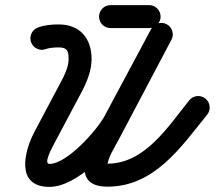

<svg xmlns="http://www.w3.org/2000/svg" viewBox="-20 -687 841 752"><path d="M160.8 -495.2C171.8 -499.6 195.3 -501.5 209.3 -501.3C209.3 -501.3 209.5 -501.3 209.6 -501.3C209.8 -501.3 209.9 -501.3 209.9 -501.3C243.1 -501.3 248.7 -487.8 248.7 -455.7C248.7 -425.7 233.5 -394.2 219.7 -368.2C185 -302.7 150.2 -237.1 115.4 -171.6C75 -95.3 38.9 45 174 45C281.2 45 421.4 -101.2 469.3 -190.8C530 -304.2 590.7 -417.7 651.4 -531.1C663.2 -553 654.9 -580.3 633 -592C611.1 -603.7 583.8 -595.5 572.1 -573.6C511.4 -460.1 450.7 -346.7 390 -233.3C359.6 -176.5 242.1 -45 174 -45C148.5 -45 183.7 -108.3 194.9 -129.4C229.7 -194.9 264.5 -260.5 299.3 -326C320.3 -365.7 338.7 -410.1 338.7 -455.7C338.7 -536.8 293.4 -591.3 209.9 -591.3C209.9 -591.3 210.1 -591.3 210.2 -591.3C210.3 -591.3 210.5 -591.3 210.5 -591.3C184.4 -591.7 151.8 -588.5 127.3 -578.7C104.2 -569.4 93.1 -543.2 102.3 -520.2C111.6 -497.1 137.8 -485.9 160.8 -495.2ZM572 -573.3C502.7 -442.2 433.5 -311.1 364.2 -180C326.7 -109 250.1 44.1 400.6 44.1C584.5 44.1 688 -109.9 791.2 -237.6C806.9 -256.9 803.9 -285.3 784.6 -300.9C765.2 -316.5 736.9 -313.5 721.3 -294.2C638.2 -191.5 548.1 -45.9 400.6 -45.9C383.9 -45.9 399.7 -34.4 399.8 -35.9C402.9 -70.6 427.5 -107.2 443.8 -138C513 -269.1 582.3 -400.2 651.5 -531.3C663.2 -553.3 654.8 -580.5 632.8 -592.1C610.8 -603.7 583.6 -595.3 572 -573.3ZM413 -577C463.3 -577 513.7 -577 564 -577C588.9 -577 609 -597.1 609 -622C609 -646.9 588.9 -667 564 -667C513.7 -667 463.3 -667 413 -667C388.1 -667 368 -646.9 368 -622C368 -597.1 388.1 -577 413 -577Z"/></svg>

Font: FRB American Cursive Guidelines Arrows Black
Style: Bold Italic
Weight: 900
Italic angle: -25°
Version: Version 2.0;Modular Font Editor K font №1